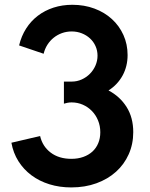

<svg xmlns="http://www.w3.org/2000/svg" viewBox="-20 -784 637 818"><path d="M283.6 14.5Q233.6 14.5 190.5 1.1Q147.3 -12.3 113.9 -37.3Q80.5 -62.3 58.4 -97.3Q36.4 -132.3 28.6 -175.9L150.9 -204.5Q160.9 -160.5 195.9 -133.9Q230.9 -107.3 284.1 -107.3Q312.3 -107.3 335 -115.5Q357.7 -123.6 373.9 -138.4Q390 -153.2 398.6 -174.1Q407.3 -195 407.3 -220.5Q407.3 -247.7 397.7 -270.9Q388.2 -294.1 371.6 -311.1Q355 -328.2 332.7 -338Q310.5 -347.7 285 -347.7Q275.9 -347.7 267.5 -346.1Q259.1 -344.5 252.3 -342.3V-436.4H285.5Q308.2 -436.4 328.2 -445.5Q348.2 -454.5 363.2 -469.8Q378.2 -485 386.8 -505Q395.5 -525 395.5 -546.8Q395.5 -568.6 387 -587.5Q378.6 -606.4 363.6 -620.2Q348.6 -634.1 328.6 -642Q308.6 -650 285.5 -650Q263.6 -650 244.1 -643Q224.5 -635.9 208.9 -623.4Q193.2 -610.9 182 -593.4Q170.9 -575.9 165.9 -555L61.4 -590.5Q70.9 -630.5 91.4 -662.5Q111.8 -694.5 141.4 -717Q170.9 -739.5 208.2 -751.6Q245.5 -763.6 288.2 -763.6Q339.1 -763.6 382.3 -747.5Q425.5 -731.4 456.8 -702.7Q488.2 -674.1 505.9 -634.8Q523.6 -595.5 523.6 -549.5Q523.6 -501.4 502.3 -462.3Q480.9 -423.2 442.3 -398.6Q490.9 -373.2 519.3 -328.2Q547.7 -283.2 547.7 -220.9Q547.7 -170 528.4 -126.8Q509.1 -83.6 474.3 -52.3Q439.5 -20.9 390.9 -3.2Q342.3 14.5 283.6 14.5Z"/></svg>

Font: Spartan
Style: Bold
Weight: 700
Designer: Matt Bailey, Mirko Velimirovic
Foundry: Matt Bailey
Version: Version 1.005